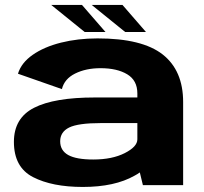

<svg xmlns="http://www.w3.org/2000/svg" viewBox="-20 -752 828 780"><path d="M560.5 0 548 -51.5Q538.5 -44.5 527 -38.5Q446 7.5 316.5 7.5Q192 7.5 114.2 -32.5Q36.5 -72.5 36.5 -175.5Q36.5 -272.5 118.5 -314.2Q200.5 -356 365 -356H538V-372.5Q538 -425.5 496.8 -450.2Q455.5 -475 388.5 -475Q329 -475 285.2 -453.2Q241.5 -431.5 231.5 -390L53 -452.5Q66.5 -497 112.8 -529.2Q159 -561.5 227.8 -578.8Q296.5 -596 376.5 -596Q557.5 -596 640.8 -530.8Q724 -465.5 724 -337.5V0ZM538 -186V-252H390.5Q297.5 -252 261 -234Q224.5 -216 224.5 -178Q224.5 -140.5 257.2 -122.2Q290 -104 359 -104Q435.5 -104 486.8 -130Q538 -156 538 -186ZM488.5 -622 352.5 -732H477.5L573 -622ZM324 -622 188 -732H313L408.5 -622Z"/></svg>

Font: Anybody ExtraExpanded Regular
Style: Bold
Weight: 700
Width: 8
Designer: Tyler Finck
Foundry: Etcetera Type Company
Version: Version 1.010; ttfautohint (v1.8.3) -l 8 -r 50 -G 200 -x 14 